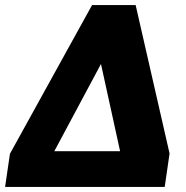

<svg xmlns="http://www.w3.org/2000/svg" viewBox="-39 -733 730 753"><path d="M493 -713 626 -131 607 0H-19L0 -130L322 -713ZM174 -140H432L357 -482Z"/></svg>

Font: Bitter Black
Style: Italic
Weight: 900
Italic angle: -9°
Designer: Sol Matas, and Bitter project Authors
Foundry: Sol Matas
Version: Version 2.001